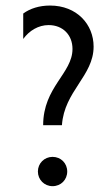

<svg xmlns="http://www.w3.org/2000/svg" viewBox="-20 -653 373 682"><path d="M133.3 -208.3H200C208.3 -329.9 312.5 -383.3 312.5 -487.5C312.5 -566 253.5 -633.3 157.6 -633.3C120.1 -633.3 86.8 -622.9 62.5 -604.9V-514.6C84 -544.4 116.7 -563.9 152.8 -563.9C202.8 -563.9 237.5 -529.2 237.5 -479.2C237.5 -392.4 133.3 -343.8 133.3 -208.3ZM166.7 8.3C196.5 8.3 218.8 -14.6 218.8 -43.8C218.8 -72.9 196.5 -95.8 166.7 -95.8C137.5 -95.8 114.6 -72.9 114.6 -43.8C114.6 -14.6 137.5 8.3 166.7 8.3Z"/></svg>

Font: Afacad
Style: Regular
Weight: 400
Designer: Kristian Moeller
Foundry: Dicotype
Version: Version 1.000